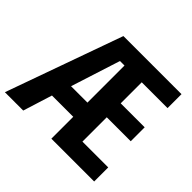

<svg xmlns="http://www.w3.org/2000/svg" viewBox="-169 -912 1110 1110"><g transform="rotate(45 386.0 -357.0)"><path d="M728 0V-115H517V-314H713V-428H517V-600H728V-714H253L-2 0H148L204 -179H378V0ZM244 -295 341 -598H378V-295Z"/></g></svg>

Font: Noto Sans Display SemiCondensed
Style: Bold
Weight: 700
Width: 4
Designer: Monotype Design Team
Foundry: Monotype Imaging Inc.
Version: Version 1.900